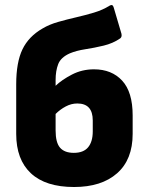

<svg xmlns="http://www.w3.org/2000/svg" viewBox="-20 -738 591 770"><path d="M277 12Q163 12 104 -43Q45 -98 45 -201V-400Q45 -488 70 -540Q95 -592 151 -624Q178 -640 213 -650Q248 -660 285 -668.5Q322 -677 357 -687.5Q392 -698 419 -715Q432 -723 436 -708L467 -603Q470 -590 462 -584Q433 -564 395.5 -555Q358 -546 322 -540.5Q286 -535 260 -524Q224 -508 213.5 -481Q203 -454 203 -417V-394Q228 -418 268.5 -439Q309 -460 357 -460Q428 -460 470 -414.5Q512 -369 512 -275V-201Q512 -98 449.5 -43Q387 12 277 12ZM203 -215Q203 -166 221 -145.5Q239 -125 276 -125Q315 -125 333.5 -147.5Q352 -170 352 -211V-255Q352 -323 290 -323Q266 -323 243.5 -311Q221 -299 203 -281Z"/></svg>

Font: Sofia Sans Black
Style: Regular
Weight: 900
Designer: Botio Nikoltchev, Ani Petrova
Foundry: lettersoup
Version: Version 4.100; ttfautohint (v1.8.3)